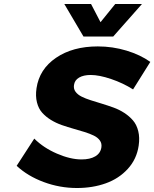

<svg xmlns="http://www.w3.org/2000/svg" viewBox="-20 -942 778 968"><path d="M64 -106 152.8 -243.2Q199.2 -196.8 267.1 -167.5Q335 -138.2 391.1 -138.2Q434.1 -138.2 460.4 -153.8Q486.8 -169.4 491.2 -199.2Q494.1 -218.8 483.6 -233.6Q473.1 -248.5 453.1 -258.3Q433.1 -268.1 406.5 -276.4Q379.9 -284.7 350.3 -293Q320.8 -301.3 291.5 -311.5Q262.2 -321.8 236.8 -337.4Q211.4 -353 192.9 -373.5Q174.3 -394 166.3 -425.8Q158.2 -457.5 164.1 -497.1Q178.2 -593.3 262.5 -650.6Q346.7 -708 473.1 -708Q547.9 -708 617.9 -686.8Q688 -665.5 737.8 -629.9L650.9 -491.2Q600.1 -523.4 540 -543.7Q480 -564 437 -564Q401.4 -564 378.9 -551Q356.4 -538.1 353 -513.2Q350.1 -494.1 360.8 -479.5Q371.6 -464.8 391.6 -454.8Q411.6 -444.8 438 -436.5Q464.4 -428.2 493.9 -419.2Q523.4 -410.2 552.5 -399.7Q581.5 -389.2 606.9 -372.6Q632.3 -356 650.6 -334.7Q668.9 -313.5 677 -281Q685.1 -248.5 679.2 -208Q669.4 -140.1 624.5 -90.8Q579.6 -41.5 513.4 -17.8Q447.3 5.9 368.2 5.9Q281.2 5.9 200.4 -24.2Q119.6 -54.2 64 -106ZM304.2 -921.9H439L486.8 -830.1L561 -921.9H695.8L550.8 -757.8H400.9Z"/></svg>

Font: Trueno
Style: Bold Italic
Weight: 700
Designer: Julieta Ulanovsky
Foundry: Julieta Ulanovsky
Version: Version 3.001b | FøM Fix